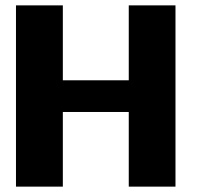

<svg xmlns="http://www.w3.org/2000/svg" viewBox="-20 -695 732 715"><path d="M39.5 0H214V-278H459.5V0H633.5V-675H459.5V-396H214V-675H39.5Z"/></svg>

Font: Anybody
Style: Bold
Weight: 700
Designer: Tyler Finck
Foundry: Etcetera Type Company
Version: Version 1.110